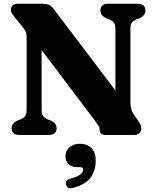

<svg xmlns="http://www.w3.org/2000/svg" viewBox="-20 -720 824 1024"><path d="M282 -36Q282 -0.5 239 0H85Q42 -0.5 42 -36Q42 -62.5 72 -76.5L87.5 -82.5Q106.5 -90.5 114.2 -101.2Q122 -112 122 -135.5V-516Q122 -538.5 117 -550.5Q112 -562.5 98.5 -579L60 -626Q49 -639.5 43.5 -648Q38 -656.5 38 -668Q38 -683 48.2 -691.5Q58.5 -700 75.5 -700H208Q227 -700 240 -694.8Q253 -689.5 268 -670L595.5 -237.5V-564.5Q595.5 -587.5 588 -598.2Q580.5 -609 561 -617.5L545.5 -623.5Q515.5 -638 515.5 -664Q515.5 -700 558.5 -700H712.5Q755.5 -700 755.5 -664Q755.5 -638 725.5 -623.5L710 -617.5Q691 -609.5 683.2 -599Q675.5 -588.5 675.5 -564.5V-178.5Q675.5 -137 691.5 -113L716 -77.5Q727 -61.5 730.2 -53.2Q733.5 -45 733.5 -35Q733.5 -19.5 723 -9.8Q712.5 0 695.5 0H544.5Q511.5 0 511.5 -28.5Q511.5 -39 506 -48Q500.5 -57 484 -79.5L202 -452.5V-135Q202 -112.5 209.2 -102Q216.5 -91.5 236.5 -82.5L252 -76.5Q282 -62 282 -36ZM393.5 171.5Q361 171.5 345 155.2Q329 139 329 113Q329 83.5 351.2 65Q373.5 46.5 406 46.5Q443.5 46.5 467 69Q490.5 91.5 490.5 135.5Q490.5 191 462.5 228Q434.5 265 369 282Q353.5 286.5 344 281Q334.5 275.5 332 264.5Q326 241 355 233Q394.5 222.5 409 209.8Q423.5 197 423.5 184Q423.5 171.5 407.5 171.5Z"/></svg>

Font: Fraunces 9pt Soft
Style: Bold
Weight: 700
Version: Version 1.000;[b76b70a41]